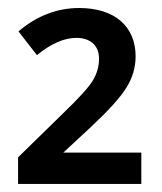

<svg xmlns="http://www.w3.org/2000/svg" viewBox="-20 -743 403 477"><path d="M331.1 -363.8H137.2L205.1 -426.8C249.5 -468.3 279.3 -501 294.4 -525.9C309.6 -550.3 316.9 -576.2 316.9 -603C316.9 -677.2 265.1 -723.1 176.8 -723.1C121.6 -723.1 71.3 -703.6 25.9 -665L71.8 -606C106.9 -634.8 139.6 -648.9 169.9 -648.9C203.1 -648.9 226.1 -630.9 226.1 -597.2C226.1 -578.1 220.7 -559.6 210.4 -542.5C199.7 -525.4 175.3 -498.5 137.2 -461.9L24.9 -352.1V-286.1H331.1Z"/></svg>

Font: Samim Medium
Style: Regular
Weight: 500
Foundry: DejaVu fonts team - Redesigned by Saber Rastikerdar
Version: Version 4.0.5